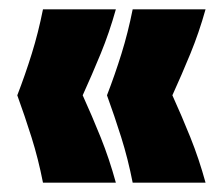

<svg xmlns="http://www.w3.org/2000/svg" viewBox="-20 -470 475 411"><path d="M72 -79Q62 -130 47.5 -176Q33 -222 17 -266Q34 -310 48 -355Q62 -400 72 -450H228Q214 -400 195.5 -355Q177 -310 157 -266Q177 -222 195.5 -176Q214 -130 228 -79ZM264 -79Q254 -130 239.5 -176Q225 -222 209 -266Q226 -310 240 -355Q254 -400 264 -450H420Q406 -400 387.5 -355Q369 -310 349 -266Q369 -222 387.5 -176Q406 -130 420 -79Z"/></svg>

Font: Bricolage Grotesque 96pt ExtraBold SemiCondensed
Style: Regular
Weight: 800
Width: 4
Version: Version 1.001;gftools[0.9.33.dev8+g029e19f]